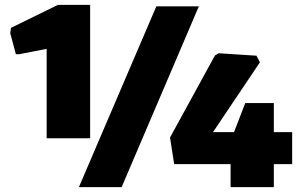

<svg xmlns="http://www.w3.org/2000/svg" viewBox="-20 -766 1244 786"><path d="M924 -94H693L676 -203L860 -539L875 -548L1030 -538L1044 -511L852 -225H938L984 -344H1101V-225H1176V-94H1101V0H924ZM620 -740H794L478 0H303ZM171 -566 58 -544H45L22 -630L25 -652L217 -746H349V-200H171Z"/></svg>

Font: Encode Sans Narrow
Style: Black
Weight: 900
Designer: Pablo Impallari, Andres Torresi
Foundry: Pablo Impallari, Andres Torresi
Version: Version 1.000; ttfautohint (v1.00) -l 8 -r 50 -G 200 -x 14 -